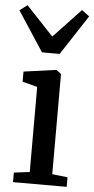

<svg xmlns="http://www.w3.org/2000/svg" viewBox="-68 -895 456 930"><g transform="rotate(5 159.5 -430.0)"><path d="M32 0V-46.5L108.5 -56V-470L36 -488.5V-538L190.5 -559.5H195L218 -542V-55L293 -46.5V0ZM117 -638.5 -9.5 -832 27.5 -860 160 -719 292.5 -859.5 329.5 -832 203 -638.5Z"/></g></svg>

Font: Merriweather 36pt Medium
Style: Regular
Weight: 500
Version: Version 2.100